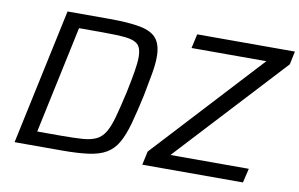

<svg xmlns="http://www.w3.org/2000/svg" viewBox="-73 -823 1494 958"><g transform="rotate(10 674.5 -344.0)"><path d="M50 0 197 -688H406Q508 -688 566.5 -676.5Q625 -665 650 -633.5Q675 -602 675 -542Q675 -506 666.5 -457Q658 -408 645 -342Q626 -254 609 -193Q592 -132 570 -94Q548 -56 513.5 -35.5Q479 -15 424.5 -7.5Q370 0 289 0ZM152 -72H272Q337 -72 380 -75Q423 -78 450 -91Q477 -104 494.5 -133Q512 -162 526 -213Q540 -264 558 -344Q571 -406 578.5 -451Q586 -496 586 -526Q586 -570 567 -588.5Q548 -607 504.5 -611.5Q461 -616 388 -616H268ZM697 0 712 -69 1217 -616H838L854 -688H1349L1335 -621L827 -72H1224L1207 0Z"/></g></svg>

Font: Saira
Style: Italic
Weight: 400
Italic angle: -12°
Designer: Hector Gatti with collaboration of the Omnibus-Type team
Foundry: Omnibus-Type
Version: Version 1.100; ttfautohint (v1.8.3)